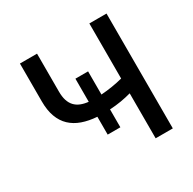

<svg xmlns="http://www.w3.org/2000/svg" viewBox="-160 -890 1056 1053"><g transform="rotate(-30 368.5 -363.5)"><path d="M94.5 -487.2V-727.3H202.8V-487.2Q202.8 -454.5 210.2 -431.3Q217.7 -408 232.2 -392.4Q246.8 -376.8 267.9 -368.3Q289.1 -359.7 316.4 -356.9V-503.2H396.7V-356.5Q432.5 -359 467.7 -364.7Q502.8 -370.4 534.1 -378.6V-727.3H642.8V0H534.1V-284.8Q503.6 -276.3 469.5 -270.4Q435.4 -264.6 396.7 -262.4V-149.1H316.4V-262.1Q264.6 -265.6 223.4 -280.2Q182.2 -294.7 153.4 -321.9Q124.6 -349.1 109.6 -390.1Q94.5 -431.1 94.5 -487.2Z"/></g></svg>

Font: Cannonade Med
Style: Regular
Weight: 500
Designer: Rasmus Andersson
Foundry: rsms
Version: Version 3.012;git-f93a4a705